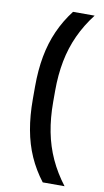

<svg xmlns="http://www.w3.org/2000/svg" viewBox="-90 -719 478 884"><g transform="rotate(10 149.0 -277.0)"><path d="M159.5 -304V-250.5Q159.5 -176.5 172 -111.8Q184.5 -47 211 10.8Q237.5 68.5 278.5 122H176.5Q138 72 113.2 16Q88.5 -40 76.8 -105Q65 -170 65 -247.5V-306.5Q65 -383.5 77 -448.2Q89 -513 114 -569.2Q139 -625.5 177.5 -675.5H278.5Q237.5 -622.5 211 -564.8Q184.5 -507 172 -442.5Q159.5 -378 159.5 -304Z"/></g></svg>

Font: Anek Devanagari Medium
Style: Regular
Weight: 500
Designer: Kailash Malviya (Devanagari) & Yesha Goshar (Latin)
Foundry: Ek Type
Version: Version 1.003